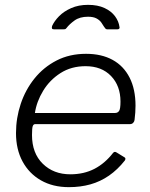

<svg xmlns="http://www.w3.org/2000/svg" viewBox="-20 -762 619 792"><path d="M264 10Q198 10 149 -18Q100 -46 73 -96Q46 -146 46 -213Q46 -275 65.5 -333.5Q85 -392 122.5 -438.5Q160 -485 213.5 -512.5Q267 -540 335 -540Q399 -540 444.5 -515Q490 -490 514.5 -442Q539 -394 539 -326Q539 -312 538 -297.5Q537 -283 535 -267Q534 -260 529 -255Q524 -250 516 -250H125Q118 -250 115 -241.5Q112 -233 112 -205Q112 -130 156.5 -86.5Q201 -43 270 -43Q326 -43 369.5 -65.5Q413 -88 447 -132Q451 -136 454.5 -135.5Q458 -135 461 -133L492 -114Q501 -110 495 -100Q465 -62 429.5 -37.5Q394 -13 353 -1.5Q312 10 264 10ZM455 -296Q465 -296 471 -304Q477 -312 477 -343Q477 -408 438 -448.5Q399 -489 333 -489Q274 -489 229.5 -460.5Q185 -432 158 -387.5Q131 -343 124 -296ZM203 -641Q196 -641 194.5 -644.5Q193 -648 195 -655Q204 -675 223.5 -695Q243 -715 273.5 -728.5Q304 -742 343 -742Q383 -742 411 -729Q439 -716 454.5 -695Q470 -674 473 -650Q474 -647 472 -644Q470 -641 464 -641H422Q418 -641 415 -644Q412 -647 409 -652Q405 -659 398 -669Q391 -679 378 -686Q365 -693 343 -693Q309 -693 287.5 -677.5Q266 -662 254 -646Q251 -642 248 -641.5Q245 -641 241 -641Z"/></svg>

Font: Libre Franklin Light
Style: Italic
Weight: 300
Italic angle: -8°
Designer: Pablo Impallari, Rodrigo Fuenzalida, Nhung Nguyen
Foundry: Impallari Type
Version: Version 3.000